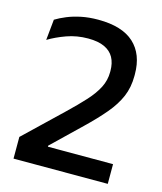

<svg xmlns="http://www.w3.org/2000/svg" viewBox="-101 -725 676 800"><g transform="rotate(15 237.5 -325.0)"><path d="M32.5 0V-93.5L191.5 -245.5Q235.5 -287.5 265.8 -320.8Q296 -354 312 -385.5Q328 -417 328 -452.5V-457.5Q328 -491 315 -514.8Q302 -538.5 274.8 -551.2Q247.5 -564 204 -564Q155 -564 112 -548.5Q69 -533 36 -513L45 -602.5Q64.5 -614.5 91 -625.5Q117.5 -636.5 150.8 -643.5Q184 -650.5 224.5 -650.5Q327.5 -650.5 378.8 -603.5Q430 -556.5 430 -470V-463Q430 -413.5 412.8 -373.2Q395.5 -333 362.2 -293.5Q329 -254 280.5 -207.5L158 -89.5V-68L117 -85H439V0Z"/></g></svg>

Font: Anek Gujarati Medium
Style: Regular
Weight: 500
Designer: Mrunmayee Ghaisas (Gujarati), Yesha Goshar (Latin)
Foundry: Ek Type
Version: Version 1.003